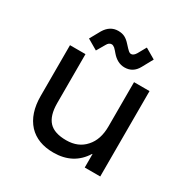

<svg xmlns="http://www.w3.org/2000/svg" viewBox="-159 -816 939 966"><g transform="rotate(30 310.0 -333.0)"><path d="M543 0H453V-78H451Q394 14 278 14Q186 14 134 -41Q81 -99 81 -201V-496H171V-212Q171 -139 203 -105Q234 -72 303 -72Q373 -72 413 -118Q453 -162 453 -239V-496H543ZM256 -680Q280 -680 296 -671Q311 -663 327 -645Q346 -624 351 -620Q360 -611 369 -611Q383 -611 395 -631L419 -674L422 -679L482 -644L448 -582Q423 -536 374 -536Q332 -536 299 -575Q292 -584 279 -597Q269 -605 261 -605Q245 -605 235 -586L210 -543L207 -538L147 -573L181 -634Q209 -680 256 -680Z"/></g></svg>

Font: Rilu
Style: Bold
Weight: 500
Designer: Alí Sinisterra
Foundry: Alí Sinisterra
Version: ""